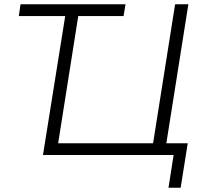

<svg xmlns="http://www.w3.org/2000/svg" viewBox="-20 -725 951 898"><path d="M768 153 792 0H181L285 -650H68L76 -705H567L558 -650H346L252 -55H696L799 -705H861L758 -55H858L825 153Z"/></svg>

Font: Nunito Sans Light
Style: Italic
Weight: 300
Italic angle: -9°
Designer: Vernon Adams
Foundry: Vernon Adams
Version: Version 3.006; ttfautohint (v1.8.3)